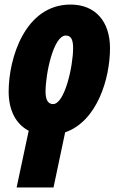

<svg xmlns="http://www.w3.org/2000/svg" viewBox="-20 -583 520 843"><path d="M53 240H215L266 -2C406 -50 463 -237 463 -372C463 -488 399 -563 290 -563C89 -563 18 -326 18 -181C18 -98 50 -38 106 -9ZM213 -126C190 -126 180 -146 180 -180C180 -261 215 -427 269 -427C292 -427 301 -409 301 -372C301 -292 264 -126 213 -126Z"/></svg>

Font: Noto Sans UI Condensed Black
Style: Italic
Weight: 900
Width: 3
Italic angle: -192°
Designer: Monotype Design Team
Foundry: Monotype Imaging Inc.
Version: Version 1.901